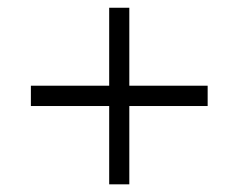

<svg xmlns="http://www.w3.org/2000/svg" viewBox="-20 -609 618 498"><path d="M263.2 -130.9V-334H60.1V-386.7H263.2V-588.9H315.4V-386.7H518.6V-334H315.4V-130.9Z"/></svg>

Font: Manrope Light
Style: Regular
Weight: 300
Designer: Mikhail Sharanda
Foundry: Mikhail Sharanda
Version: Version 4.505;FEAKit 1.0